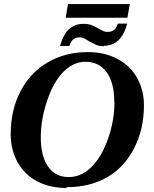

<svg xmlns="http://www.w3.org/2000/svg" viewBox="-20 -918 762 951"><path d="M547 -412 546 -413Q546 -507 509 -559Q471 -612 404 -612Q344 -612 295 -563Q245 -513 214 -421Q182 -327 182 -237Q182 -146 218 -93Q254 -41 320 -41Q382 -41 431 -89Q482 -138 514 -228Q547 -320 547 -412ZM311 9 308 13Q227 13 164 -20Q102 -52 67 -115Q33 -176 33 -253Q33 -372 81 -465Q129 -558 216 -609Q303 -660 416 -660Q497 -660 560 -627Q624 -594 658 -534Q693 -473 693 -396Q693 -278 644 -183Q594 -87 509 -39Q424 9 311 9ZM305 -830 317 -898H623L611 -830ZM494 -691 495 -689Q471 -689 456 -696Q440 -704 426 -711Q408 -721 400 -726Q389 -733 375 -733Q356 -733 344 -724Q332 -715 323 -690H277Q294 -748 322 -774Q351 -800 393 -800Q416 -800 432 -794Q446 -789 462 -780Q480 -770 488 -766Q500 -760 513 -760Q532 -760 544 -769Q556 -778 564 -801H610Q581 -691 494 -691Z"/></svg>

Font: Libra Serif Modern
Style: Bold Italic
Weight: 700
Italic angle: -12°
Designer: Stefan Peev, Context Ltd
Foundry: Stefan Peev, Context Ltd
Version: Version 1.000